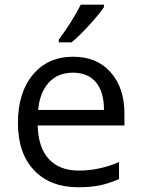

<svg xmlns="http://www.w3.org/2000/svg" viewBox="-20 -786 601 816"><path d="M312 9.8Q193.4 9.8 124.8 -62.5Q56.2 -134.8 56.2 -263.2Q56.2 -392.6 119.9 -468.8Q183.6 -544.9 291 -544.9Q391.6 -544.9 450.2 -478.8Q508.8 -412.6 508.8 -304.2V-252.9H140.1Q142.6 -158.7 187.7 -109.9Q232.9 -61 314.9 -61Q401.4 -61 485.8 -97.2V-24.9Q442.9 -6.3 404.5 1.7Q366.2 9.8 312 9.8ZM290 -477.1Q225.6 -477.1 187.3 -435.1Q148.9 -393.1 142.1 -318.8H421.9Q421.9 -395.5 387.7 -436.3Q353.5 -477.1 290 -477.1ZM230 -618.2Q253.4 -648.4 280.5 -691.4Q307.6 -734.4 323.2 -766.1H421.9V-755.9Q400.4 -724.1 357.9 -677.7Q315.4 -631.3 284.2 -606H230Z"/></svg>

Font: f0_31487 
Style: Regular
Weight: 400
Foundry: Ascender Corporation
Version: Version 1.10